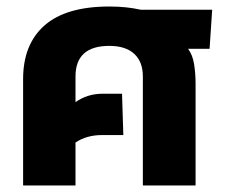

<svg xmlns="http://www.w3.org/2000/svg" viewBox="-20 -570 703 590"><path d="M51 0V-327Q51 -434 117 -492Q183 -550 316 -550Q343 -550 367 -547.5Q391 -545 413 -540H632L624 -420H558Q572 -401 576.5 -372.5Q581 -344 581 -313V0H419V-335Q419 -380 392.5 -404.5Q366 -429 316 -429Q212 -429 212 -335V-256Q248 -282 296 -282H355L359 -155H294Q246 -155 212 -132V0Z"/></svg>

Font: Kanit SemiBold
Style: Regular
Weight: 600
Designer: Katatrad Team
Foundry: CadsonDemak
Version: Version 2.000; ttfautohint (v1.8.3)